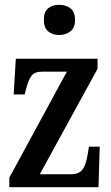

<svg xmlns="http://www.w3.org/2000/svg" viewBox="-20 -781 463 801"><path d="M19 0V-40L259 -482H156Q124 -482 111 -464.5Q98 -447 88 -407L83 -387H37L46 -536H387V-494L146 -54H276Q309 -54 324 -73.5Q339 -93 346 -138L351 -169H396L391 0ZM227 -635Q199 -635 181 -650Q163 -665 163 -698Q163 -732 181 -746.5Q199 -761 227 -761Q254 -761 273.5 -746.5Q293 -732 293 -698Q293 -665 273.5 -650Q254 -635 227 -635Z"/></svg>

Font: Noto Serif Ethiopic ExtraCondensed SemiBold
Style: Regular
Weight: 600
Width: 2
Designer: Monotype Design Team
Foundry: Monotype Imaging Inc.
Version: Version 2.102; ttfautohint (v1.8.4.7-5d5b)